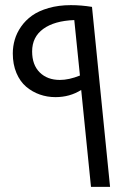

<svg xmlns="http://www.w3.org/2000/svg" viewBox="-20 -727 478 747"><path d="M29.8 -519Q29.8 -546.4 37.4 -572.5Q44.9 -598.6 62 -623.3Q79.1 -647.9 104.7 -666.3Q130.4 -684.6 169.2 -695.8Q208 -707 255.9 -707Q296.4 -707 337.9 -700.2L408.2 0H334L295.9 -377Q251.5 -349.1 195.8 -349.1Q163.6 -349.1 134.5 -359.4Q105.5 -369.6 81.8 -389.6Q58.1 -409.7 43.9 -443.1Q29.8 -476.6 29.8 -519ZM105 -526.9Q105 -474.6 134.5 -445.3Q164.1 -416 212.9 -416Q248.5 -416 291 -433.1L269 -648.9Q191.4 -646 148.2 -614.5Q105 -583 105 -526.9Z"/></svg>

Font: LT Superior
Style: Regular
Weight: 400
Designer: Daniel Lyons
Foundry: LyonsType
Version: Version 1.000